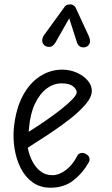

<svg xmlns="http://www.w3.org/2000/svg" viewBox="-20 -866 524 896"><path d="M216 10Q167.5 10 132.8 -14.8Q98 -39.5 77 -80.8Q56 -122 48 -172Q40 -222 45 -272Q54.5 -360 86.8 -419.8Q119 -479.5 167 -510.2Q215 -541 270.5 -541Q306.5 -541 338 -527Q369.5 -513 389 -490.5Q408.5 -468 408.5 -442Q408.5 -413.5 379.8 -379.5Q351 -345.5 305.5 -310Q260 -274.5 208 -240.2Q156 -206 109.5 -176.5Q115.5 -144.5 130.2 -115Q145 -85.5 168.5 -67Q192 -48.5 224 -48.5Q255.5 -48.5 287.2 -72.2Q319 -96 341 -139.5Q346 -149 357.5 -151.8Q369 -154.5 381.5 -147Q394 -140.5 397 -129.5Q400 -118.5 394.5 -109Q366 -58 322.2 -24Q278.5 10 216 10ZM114 -251Q149.5 -273 188.5 -299.8Q227.5 -326.5 261.5 -353Q295.5 -379.5 316.8 -401.5Q338 -423.5 338 -435.5Q338 -449 321 -463Q304 -477 267.5 -477Q230 -477 197.5 -452.5Q165 -428 143 -381.5Q121 -335 115.5 -269ZM381 -647Q366 -642 354.5 -648.2Q343 -654.5 339 -668.5L303 -780.5L240 -669.5Q227.5 -648 212.2 -647.2Q197 -646.5 187.5 -654Q176.5 -664.5 177 -677.5Q177.5 -690.5 185.5 -702L278.5 -830Q287 -842.5 295.2 -844Q303.5 -845.5 311 -845.5Q315.5 -845.5 323 -841Q330.5 -836.5 334 -828L393.5 -699.5Q404 -676.5 398.2 -663.5Q392.5 -650.5 381 -647Z"/></svg>

Font: Edu SA Hand Cursive
Style: Regular
Weight: 400
Designer: Tina and Corey Anderson, Eben Sorkin, Mirko Velimirovic
Foundry: Google for Education
Version: Version 2.000